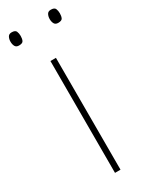

<svg xmlns="http://www.w3.org/2000/svg" viewBox="-201 -747 611 785"><g transform="rotate(-30 104.5 -354.5)"><path d="M116 0H90V-528H116ZM-12 -678Q-12 -690 -7 -699.5Q-2 -709 11 -709Q28 -709 32 -699.5Q36 -690 36 -678Q36 -665 32 -656Q28 -647 11 -647Q-2 -647 -7 -656Q-12 -665 -12 -678ZM173 -678Q173 -690 178 -699.5Q183 -709 196 -709Q213 -709 217 -699.5Q221 -690 221 -678Q221 -665 217 -656Q213 -647 196 -647Q183 -647 178 -656Q173 -665 173 -678Z"/></g></svg>

Font: Noto Sans Armenian Thin
Style: Regular
Weight: 250
Version: Version 2.007